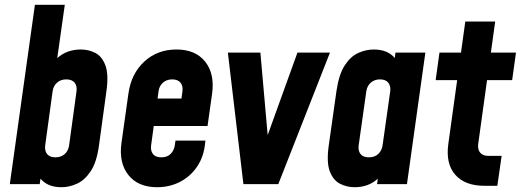

<svg xmlns="http://www.w3.org/2000/svg" viewBox="-20 -770 2178 803"><path d="M237 13Q178.5 13 149.5 -23L146 0H21L126 -750H251L219.5 -527Q259.5 -563 318 -563Q350.5 -563 378.5 -548.8Q406.5 -534.5 420.8 -496.5Q435 -458.5 425 -388L394 -162Q384.5 -91.5 359.2 -53.8Q334 -16 301.5 -1.5Q269 13 237 13ZM212 -112Q235.5 -112 250.8 -125.8Q266 -139.5 269 -162L300 -388Q303 -410.5 292 -424.2Q281 -438 257 -438Q234 -438 218.5 -424.2Q203 -410.5 200 -388L169 -162Q166 -139.5 177 -125.8Q188 -112 212 -112Z M637 13Q557.5 13 517 -38Q476.5 -89 488 -172L517 -378Q528.5 -461.5 583.2 -512.2Q638 -563 718 -563Q797.5 -563 838 -512.2Q878.5 -461.5 867 -378L848 -243H623L612 -162Q609 -139.5 619.8 -125.8Q630.5 -112 654.5 -112Q679.5 -112 693.8 -126.5Q708 -141 711 -162L714 -182H839L838 -172Q832.5 -114.5 804.2 -73Q776 -31.5 732.5 -9.2Q689 13 637 13ZM700 -438Q677 -438 661.5 -424.2Q646 -410.5 643 -388L639 -358H739L743 -388Q746 -410.5 735 -424.2Q724 -438 700 -438Z M998 0 933 -550H1069L1099.5 -205L1224 -550H1360L1144 0Z M1463 13Q1430.5 13 1402 -1.5Q1373.5 -16 1359.2 -53.8Q1345 -91.5 1355 -162L1387 -388Q1397 -458.5 1421.8 -496.5Q1446.5 -534.5 1478.8 -548.8Q1511 -563 1543 -563Q1601 -563 1631 -527.5L1634 -550H1759L1682 0H1557L1560 -22.5Q1521 13 1463 13ZM1522.5 -112Q1547.5 -112 1562.2 -126.2Q1577 -140.5 1580 -162L1612 -388Q1615 -410 1604 -424Q1593 -438 1569 -438Q1547 -438 1531.2 -424.8Q1515.5 -411.5 1512 -388L1480 -162Q1477 -140.5 1487.5 -126.2Q1498 -112 1522.5 -112Z M2005 7Q1925 7 1884.2 -39Q1843.5 -85 1855 -168L1892 -435H1802L1818 -550H1908L1926 -680H2051L2033 -550H2138L2122 -435H2017L1980 -168Q1977 -145.5 1988 -131.8Q1999 -118 2023 -118H2078L2060 7Z"/></svg>

Font: Mohave
Style: Bold Italic
Weight: 700
Italic angle: -8°
Designer: Gumpita Rahayu
Foundry: Tokotype
Version: Version 2.003; ttfautohint (v1.8.3)